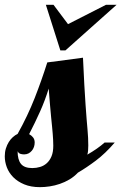

<svg xmlns="http://www.w3.org/2000/svg" viewBox="-52 -770 503 796"><path d="M423.8 -179.2Q384.8 -133.8 345.5 -104.2Q306.2 -74.7 271 -54.2Q255.4 -37.6 236.1 -26.1Q216.8 -14.6 196 -7.6Q175.3 -0.5 154.1 2.7Q132.8 5.9 113.8 5.9Q76.2 5.9 48.6 -5.6Q21 -17.1 2.9 -35.4Q-15.1 -53.7 -23.7 -76.4Q-32.2 -99.1 -32.2 -122.1Q-32.2 -139.6 -27.6 -154.5Q-22.9 -169.4 -15.6 -181.2Q-8.3 -192.9 1.2 -201.4Q10.7 -210 21 -214.8Q63 -290 91.8 -363.5Q120.6 -437 144 -511.2L292 -530.8Q294.9 -465.8 297.6 -418.2Q300.3 -370.6 302.7 -335.7Q305.2 -300.8 307.1 -276.4Q309.1 -252 310.8 -233.2Q312.5 -214.4 313.2 -199Q314 -183.6 314 -167Q314 -155.8 313.2 -146.5Q312.5 -137.2 310.1 -128.9Q332 -141.6 349.9 -154.1Q367.7 -166.5 381.8 -179.2ZM21 -143.1Q21 -107.9 34.9 -90.6Q48.8 -73.2 82 -73.2Q98.6 -73.2 114.3 -77.9Q129.9 -82.5 142.1 -93.5Q154.3 -104.5 161.6 -122.1Q168.9 -139.6 168.9 -166Q168.9 -178.7 168.2 -190.7Q167.5 -202.6 166.5 -216.1Q165.5 -229.5 163.8 -246.1Q162.1 -262.7 159.9 -284.7Q157.7 -306.6 155.3 -335.4Q152.8 -364.3 149.9 -402.8Q134.8 -354 114.3 -308.1Q93.8 -262.2 68.8 -213.9Q78.6 -208.5 85.2 -200.2Q91.8 -191.9 91.8 -179.2Q91.8 -169.9 88.9 -161.1Q85.9 -152.3 80.1 -145.3Q74.2 -138.2 66.2 -134Q58.1 -129.9 47.9 -129.9Q39.6 -129.9 32.2 -132.3Q24.9 -134.8 21 -143.1ZM219.2 -561H198.2L138.2 -750H169.9L230 -669.9L387.2 -750H431.2Z"/></svg>

Font: Lobster
Style: Regular
Weight: 400
Designer: Pablo Impallari
Foundry: Pablo Impallari
Version: Version 1.007; ttfautohint (v1.1) -l 8 -r 50 -G 50 -x 14 -D 